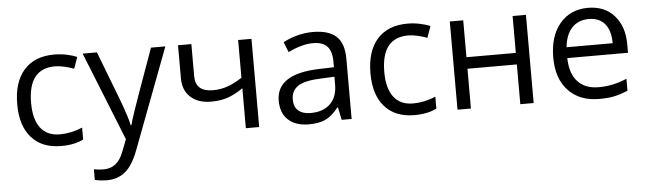

<svg xmlns="http://www.w3.org/2000/svg" viewBox="-47 -681 3635 1078"><g transform="rotate(-5 1771.0 -141.5)"><path d="M278.3 9.3Q170.4 9.3 111.3 -57.4Q52.2 -124 52.2 -245.1Q52.2 -370.1 112.3 -438Q172.4 -505.9 283.2 -505.9Q319.3 -505.9 355.2 -498.3Q391.1 -490.7 411.1 -480.5L388.2 -416.5Q363.3 -426.3 333.7 -432.9Q304.2 -439.5 281.7 -439.5Q130.4 -439.5 130.4 -246.1Q130.4 -154.8 167.2 -105.7Q204.1 -56.6 276.9 -56.6Q338.9 -56.6 403.8 -83.5V-16.6Q354 9.3 278.3 9.3Z M442.9 -497.1H523.4L632.3 -213.4Q668 -116.7 676.8 -73.2H680.7Q686.5 -96.7 705.3 -152.6Q724.1 -208.5 828.1 -497.1H909.2L695.3 68.8Q663.6 152.8 621.1 188Q578.6 223.1 517.1 223.1Q482.9 223.1 449.2 215.3V155.3Q474.1 160.6 504.9 160.6Q582.5 160.6 615.7 73.2L643.1 2.9Z M1055.7 -497.1V-315.4Q1055.7 -228.5 1154.8 -228.5Q1196.3 -228.5 1233.9 -241.2Q1271.5 -253.9 1319.3 -284.2V-497.1H1394.5V0H1319.3V-225.1Q1271.5 -192.4 1231 -179Q1190.4 -165.5 1139.2 -165.5Q1064.9 -165.5 1022.7 -204.6Q980.5 -243.7 980.5 -310.1V-497.1Z M1859.4 0 1844.7 -70.8H1840.8Q1803.7 -23.9 1766.8 -7.3Q1730 9.3 1674.3 9.3Q1600.6 9.3 1558.6 -28.8Q1516.6 -66.9 1516.6 -137.2Q1516.6 -288.1 1757.3 -295.4L1841.8 -297.9V-328.6Q1841.8 -387.2 1816.7 -415Q1791.5 -442.9 1736.3 -442.9Q1674.3 -442.9 1595.7 -404.8L1572.8 -462.4Q1609.4 -482.4 1653.1 -493.9Q1696.8 -505.4 1740.7 -505.4Q1829.6 -505.4 1872.6 -465.8Q1915.5 -426.3 1915.5 -339.4V0ZM1689.5 -53.2Q1759.8 -53.2 1799.8 -91.8Q1839.8 -130.4 1839.8 -199.7V-244.6L1764.6 -241.2Q1674.8 -238.3 1635.3 -213.4Q1595.7 -188.5 1595.7 -136.7Q1595.7 -95.7 1620.4 -74.5Q1645 -53.2 1689.5 -53.2Z M2269 9.3Q2161.1 9.3 2102.1 -57.4Q2043 -124 2043 -245.1Q2043 -370.1 2103 -438Q2163.1 -505.9 2273.9 -505.9Q2310.1 -505.9 2345.9 -498.3Q2381.8 -490.7 2401.9 -480.5L2378.9 -416.5Q2354 -426.3 2324.5 -432.9Q2294.9 -439.5 2272.5 -439.5Q2121.1 -439.5 2121.1 -246.1Q2121.1 -154.8 2158 -105.7Q2194.8 -56.6 2267.6 -56.6Q2329.6 -56.6 2394.5 -83.5V-16.6Q2344.7 9.3 2269 9.3Z M2587.9 -497.1V-289.1H2866.2V-497.1H2941.4V0H2866.2V-224.1H2587.9V0H2512.2V-497.1Z M3310.5 9.3Q3200.7 9.3 3137 -57.9Q3073.2 -125 3073.2 -244.6Q3073.2 -364.7 3132.3 -435.3Q3191.4 -505.9 3291.5 -505.9Q3384.8 -505.9 3439.2 -444.6Q3493.7 -383.3 3493.7 -282.7V-234.9H3151.4Q3153.3 -147.5 3195.3 -102.1Q3237.3 -56.6 3313.5 -56.6Q3393.6 -56.6 3472.2 -90.3V-22.9Q3432.1 -5.9 3396.7 1.7Q3361.3 9.3 3310.5 9.3ZM3290.5 -442.9Q3230.5 -442.9 3194.8 -404.1Q3159.2 -365.2 3152.8 -295.9H3412.6Q3412.6 -367.2 3380.9 -405Q3349.1 -442.9 3290.5 -442.9Z"/></g></svg>

Font: Bpm'online Open Sans
Style: Regular
Weight: 400
Foundry: Ascender Corporation
Version: Version 1.10